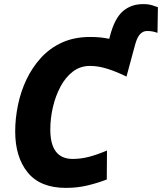

<svg xmlns="http://www.w3.org/2000/svg" viewBox="-20 -905 789 935"><path d="M301 10Q176 10 115 -65Q54 -140 54 -265Q54 -328 67.5 -393.5Q81 -459 109 -518Q137 -577 180 -624Q223 -671 282.5 -698Q342 -725 419 -725Q449 -725 470.5 -722.5Q492 -720 512 -716L516 -731Q538 -815 578 -850Q618 -885 677 -885Q703 -885 720.5 -879.5Q738 -874 749 -870L747 -745Q736 -749 724.5 -751.5Q713 -754 696 -754Q676 -754 661.5 -738Q647 -722 637 -684L596 -532Q552 -554 506 -569Q460 -584 418 -584Q371 -584 335 -556.5Q299 -529 274.5 -483Q250 -437 237.5 -382.5Q225 -328 225 -274Q225 -131 334 -131Q374 -131 414 -141.5Q454 -152 501 -172L500 -31Q456 -14 406.5 -2Q357 10 301 10Z"/></svg>

Font: Noto Sans Disp ExtBd
Style: Italic
Weight: 800
Italic angle: -12°
Designer: Monotype Design Team
Foundry: Monotype Imaging Inc.
Version: Version 2.000;GOOG;noto-source:20170915:90ef993387c0